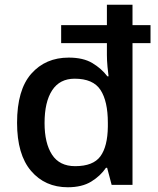

<svg xmlns="http://www.w3.org/2000/svg" viewBox="-20 -780 666 810"><path d="M266 10Q170 10 111 -59Q52 -128 52 -262Q52 -401 112 -469Q172 -537 270 -537Q331 -537 369.5 -514Q408 -491 433 -458H438Q436 -471 433.5 -498.5Q431 -526 431 -548V-598H238V-674H431V-760H539V-674H615V-598H539V0H451L432 -72H427Q404 -38 365 -14Q326 10 266 10ZM297 -79Q373 -79 403.5 -120.5Q434 -162 435 -246V-262Q435 -353 404 -400.5Q373 -448 295 -448Q232 -448 200 -399Q168 -350 168 -261Q168 -176 199.5 -127.5Q231 -79 297 -79Z"/></svg>

Font: Noto Sans Syriac Eastern Medium
Style: Regular
Weight: 500
Designer: Patrick Giasson and the Monotype Design Team
Foundry: Monotype Imaging Inc.
Version: Version 3.001